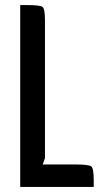

<svg xmlns="http://www.w3.org/2000/svg" viewBox="-20 -740 411 760"><path d="M278 -89Q332 -89 341.5 -81Q351 -73 351 -27V0H60V-720H85Q139 -720 148.5 -712.5Q158 -705 158 -659V-114L149 -89Z"/></svg>

Font: Economica
Style: Bold
Weight: 700
Designer: Vicente Lamonaca
Foundry: Vicente Lamonaca
Version: Version 1.100